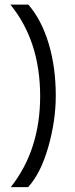

<svg xmlns="http://www.w3.org/2000/svg" viewBox="-20 -749 318 810"><path d="M98.6 40.5H25.4Q149.4 -116.7 149.4 -343.3Q149.4 -575.2 23.9 -729.5H99.6Q155.3 -665 185.3 -565.2Q215.3 -465.3 215.3 -344.7Q215.3 -239.7 183.6 -128.7Q151.9 -17.6 98.6 40.5Z"/></svg>

Font: HK Grotesk Medium Legacy
Style: Regular
Weight: 500
Designer: Alfredo Marco Pradil
Foundry: Hanken Design Co.
Version: Version 2.022;PS 002.022;hotconv 1.0.88;makeotf.lib2.5.64775